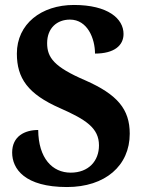

<svg xmlns="http://www.w3.org/2000/svg" viewBox="-20 -744 585 774"><path d="M250 10C404 10 503 -76 503 -205C503 -304 453 -363 324 -420C198 -474 170 -512 170 -570C170 -631 210 -665 262 -665C333 -665 363 -588 363 -528C441 -528 478 -561 478 -607C478 -669 415 -724 278 -724C146 -724 48 -647 48 -528C48 -429 92 -365 222 -308C326 -262 379 -228 379 -158C379 -95 337 -48 265 -48C191 -48 135 -106 134 -220C80 -220 29 -195 29 -129C29 -63 80 10 250 10Z"/></svg>

Font: Noto Serif Bengali SemiCondensed
Style: Bold
Weight: 700
Width: 4
Designer: Juan Bruce, Universal Thirst, Indian Type Foundry and the Monotype Design Team.
Foundry: Monotype Imaging Inc.
Version: Version 2.003